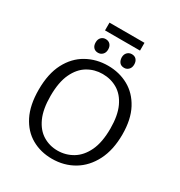

<svg xmlns="http://www.w3.org/2000/svg" viewBox="-219 -1106 1183 1264"><g transform="rotate(30 372.5 -474.0)"><path d="M362 9Q276 9 207.5 -30Q139 -69 99.5 -147Q60 -225 60 -342Q60 -464 102.5 -545Q145 -626 217.5 -666.5Q290 -707 378 -707Q464 -707 533.5 -668.5Q603 -630 644 -553Q685 -476 685 -361Q685 -244 642.5 -161Q600 -78 527 -34.5Q454 9 362 9ZM367 -56Q429 -56 481.5 -87.5Q534 -119 565.5 -185Q597 -251 597 -356Q597 -455 567.5 -518.5Q538 -582 487.5 -612Q437 -642 374 -642Q313 -642 261.5 -611.5Q210 -581 179 -515.5Q148 -450 148 -345Q148 -245 177 -181Q206 -117 256 -86.5Q306 -56 367 -56ZM475 -747Q452 -747 440 -761Q428 -775 427 -799Q427 -823 441 -837Q455 -851 475 -851Q497 -851 509.5 -837Q522 -823 522 -799Q522 -775 508 -761Q494 -747 475 -747ZM276 -747Q254 -747 241.5 -761Q229 -775 229 -799Q229 -823 242.5 -837Q256 -851 276 -851Q298 -851 311 -837Q324 -823 324 -799Q324 -775 310 -761Q296 -747 276 -747ZM509 -957V-898H243V-957Z"/></g></svg>

Font: Bitter
Style: Regular
Weight: 400
Designer: Sol Matas, and Bitter project Authors
Foundry: Sol Matas
Version: Version 2.001